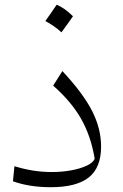

<svg xmlns="http://www.w3.org/2000/svg" viewBox="-20 -779 517 804"><path d="M403.3 -165Q403.3 -76.7 351.6 -35.9Q299.8 4.9 192.9 4.9Q102.1 4.9 34.2 -20L40.5 -83Q119.1 -58.6 196.3 -58.6Q240.7 -58.6 279.3 -65.9Q317.9 -73.2 344 -85.7Q370.1 -98.1 376.5 -114.3Q360.8 -209 319.8 -281.2Q278.8 -353.5 202.6 -420.4L241.2 -481.4Q327.6 -388.7 365.5 -314.7Q403.3 -240.7 403.3 -165ZM217.3 -759.3Q231.9 -753.4 248.8 -741.9Q265.6 -730.5 285.6 -710.9Q273.9 -694.3 262 -677.5Q250 -660.6 237.3 -643.6Q222.2 -657.7 204.8 -669.7Q187.5 -681.6 169.9 -690.9Q182.1 -708 193.6 -724.6Q205.1 -741.2 217.3 -759.3Z"/></svg>

Font: Pinar-DS2-FD Light
Style: Regular
Weight: 300
Designer: Amin Abedi
Version: Version 2.000